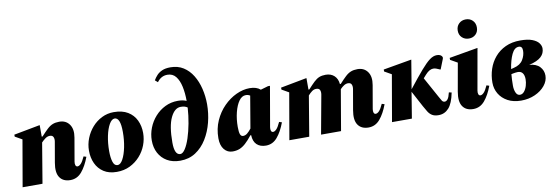

<svg xmlns="http://www.w3.org/2000/svg" viewBox="-56 -1144 4482 1551"><g transform="rotate(-10 2185.5 -368.5)"><path d="M30 0 96 -381 38 -414V-430L250 -470H253V-376H260Q291 -410 313.5 -431Q336 -452 359 -461Q382 -470 413 -470Q467 -470 495.5 -430Q524 -390 512 -322L479 -131Q476 -113 480.5 -101Q485 -89 497 -89Q510 -89 525 -104.5Q540 -120 558 -160L580 -153Q553 -80 515 -35Q477 10 421 10Q362 10 334.5 -30Q307 -70 321 -150L350 -317Q354 -339 347 -355Q340 -371 318 -371Q299 -371 281.5 -358.5Q264 -346 248 -329L193 0Z M802 10Q738 10 695 -18Q652 -46 630.5 -93Q609 -140 609 -197Q609 -250 628.5 -299Q648 -348 682 -386.5Q716 -425 761.5 -447.5Q807 -470 859 -470Q929 -470 974.5 -442.5Q1020 -415 1042.5 -368Q1065 -321 1065 -263Q1065 -212 1046.5 -163.5Q1028 -115 993 -76Q958 -37 910 -13.5Q862 10 802 10ZM817 -43Q841 -43 861 -79.5Q881 -116 893 -174.5Q905 -233 905 -299Q905 -360 893 -389Q881 -418 858 -418Q834 -418 813.5 -382.5Q793 -347 781 -289.5Q769 -232 769 -166Q769 -112 780 -77.5Q791 -43 817 -43Z M1322 10Q1260 10 1215.5 -16Q1171 -42 1147 -87Q1123 -132 1123 -190Q1123 -243 1142.5 -293Q1162 -343 1197.5 -383Q1233 -423 1281 -446.5Q1329 -470 1386 -470Q1409 -470 1425.5 -466.5Q1442 -463 1456 -457Q1456 -521 1444.5 -574.5Q1433 -628 1407.5 -660Q1382 -692 1339 -692Q1287 -692 1254 -646L1232 -665Q1244 -686 1261 -704.5Q1278 -723 1305 -735Q1332 -747 1373 -747Q1434 -747 1479 -718.5Q1524 -690 1554 -641Q1584 -592 1599 -530Q1614 -468 1614 -402Q1614 -327 1595.5 -254Q1577 -181 1540 -121Q1503 -61 1448.5 -25.5Q1394 10 1322 10ZM1284 -145Q1284 -43 1332 -43Q1352 -43 1372.5 -74.5Q1393 -106 1410 -158Q1427 -210 1439 -274Q1451 -338 1455 -403Q1435 -418 1400 -418Q1350 -418 1317 -349.5Q1284 -281 1284 -145Z M1752 10Q1710 10 1683 -23Q1656 -56 1656 -115Q1656 -193 1685 -258Q1714 -323 1761 -370.5Q1808 -418 1864 -444Q1920 -470 1974 -470Q2031 -470 2062 -442L2124 -460H2140L2083 -131Q2080 -113 2084.5 -101Q2089 -89 2101 -89Q2114 -89 2129 -104.5Q2144 -120 2162 -160L2184 -153Q2157 -80 2119 -35Q2081 10 2025 10Q1978 10 1950.5 -16Q1923 -42 1921 -94H1915Q1884 -55 1859 -32.5Q1834 -10 1809 0Q1784 10 1752 10ZM1826 -178Q1826 -136 1833 -117.5Q1840 -99 1857 -99Q1875 -99 1891 -112Q1907 -125 1925 -148V-150L1969 -410Q1954 -420 1934 -420Q1902 -420 1878 -386.5Q1854 -353 1840 -297.5Q1826 -242 1826 -178Z M2218 0 2284 -381 2226 -414V-430L2438 -470H2441V-376H2448Q2479 -410 2501 -431Q2523 -452 2545 -461Q2567 -470 2598 -470Q2641 -470 2668 -445Q2695 -420 2699 -376H2706Q2737 -410 2759.5 -431Q2782 -452 2805 -461Q2828 -470 2859 -470Q2913 -470 2941.5 -430Q2970 -390 2958 -322L2925 -131Q2922 -113 2926.5 -101Q2931 -89 2943 -89Q2956 -89 2971 -104.5Q2986 -120 3004 -160L3026 -153Q2999 -80 2961 -35Q2923 10 2867 10Q2808 10 2780.5 -30Q2753 -70 2767 -150L2796 -317Q2800 -339 2793 -355Q2786 -371 2764 -371Q2747 -371 2730.5 -360.5Q2714 -350 2699 -334Q2698 -328 2697 -322L2642 0H2478L2536 -317Q2540 -339 2533.5 -355Q2527 -371 2503 -371Q2484 -371 2468 -359Q2452 -347 2436 -329L2381 0Z M3060 0 3126 -381 3068 -414V-430L3298 -470H3301L3262 -234Q3332 -323 3376.5 -374.5Q3421 -426 3451 -448Q3481 -470 3509 -470Q3521 -470 3529.5 -467.5Q3538 -465 3543 -461Q3550 -456 3553.5 -448.5Q3557 -441 3553 -432L3521 -351H3517L3503 -357Q3496 -360 3486 -364Q3476 -368 3462 -368Q3448 -368 3432 -359.5Q3416 -351 3397 -330L3374 -304L3467 -135Q3478 -115 3486 -102Q3494 -89 3509 -89Q3522 -89 3533.5 -103.5Q3545 -118 3554 -157L3576 -152Q3559 -65 3525 -27.5Q3491 10 3441 10Q3408 10 3388 -2.5Q3368 -15 3355 -36.5Q3342 -58 3328 -83L3258 -214L3223 0Z M3790 -557Q3756 -557 3733.5 -578.5Q3711 -600 3711 -635Q3711 -670 3733.5 -692Q3756 -714 3790 -714Q3824 -714 3846 -692Q3868 -670 3868 -635Q3868 -600 3846 -578.5Q3824 -557 3790 -557ZM3726 10Q3667 10 3639.5 -30Q3612 -70 3626 -150L3667 -381L3609 -414V-430L3841 -470H3844L3784 -131Q3781 -113 3785.5 -101Q3790 -89 3802 -89Q3815 -89 3830 -104.5Q3845 -120 3863 -160L3885 -153Q3858 -80 3820 -35Q3782 10 3726 10Z M4346 -156Q4346 -112 4315 -74Q4284 -36 4232.5 -13Q4181 10 4119 10Q4055 10 4009 -15Q3963 -40 3938.5 -81.5Q3914 -123 3914 -173Q3914 -231 3931.5 -284Q3949 -337 3984.5 -379Q4020 -421 4072.5 -445.5Q4125 -470 4194 -470Q4256 -470 4292.5 -455.5Q4329 -441 4345 -419.5Q4361 -398 4361 -376Q4361 -335 4330.5 -307Q4300 -279 4232 -263Q4289 -259 4317.5 -228.5Q4346 -198 4346 -156ZM4174 -422Q4138 -422 4115.5 -374.5Q4093 -327 4082 -255L4106 -261Q4159 -274 4181 -310.5Q4203 -347 4203 -385Q4203 -422 4174 -422ZM4117 -38Q4137 -38 4152 -56Q4167 -74 4175 -101Q4183 -128 4183 -154Q4183 -186 4170 -204Q4157 -222 4131 -222Q4121 -222 4111 -220.5Q4101 -219 4090 -217L4077 -214Q4073 -169 4073 -120Q4073 -87 4084 -62.5Q4095 -38 4117 -38Z"/></g></svg>

Font: Spectral ExtraBold
Style: Italic
Weight: 800
Italic angle: -10°
Designer: Jean-Baptiste Levee
Foundry: Production Type
Version: Version 2.001